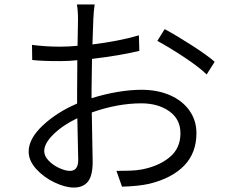

<svg xmlns="http://www.w3.org/2000/svg" viewBox="-20 -816 1040 864"><path d="M946 -538 910 -481Q876 -514 810.5 -557.5Q745 -601 688 -632L721 -685Q778 -654 845.5 -610.5Q913 -567 946 -538ZM179 -136Q179 -114 198.5 -93.5Q218 -73 246 -60Q274 -47 295 -47Q332 -47 332 -97L328 -284Q263 -253 221 -212Q179 -171 179 -136ZM249 -606Q290 -606 329 -610L331 -729Q331 -769 326 -796H406Q402 -772 400 -730L396 -616Q517 -631 605 -657L607 -587Q520 -566 394 -551L392 -408V-374Q449 -392 507.5 -402Q566 -412 617 -412Q689 -412 745 -387.5Q801 -363 832.5 -318.5Q864 -274 864 -217Q864 -128 809 -71Q754 -14 652 11Q603 22 529 24L504 -47Q533 -47 564.5 -48Q596 -49 621 -54Q696 -69 744 -109Q792 -149 792 -216Q792 -280 741.5 -315.5Q691 -351 616 -351Q510 -351 393 -310L397 -88Q397 -25 375.5 1.5Q354 28 312 28Q274 28 225.5 5Q177 -18 143 -55.5Q109 -93 109 -134Q109 -192 172.5 -251.5Q236 -311 327 -350V-404L328 -545Q289 -541 251 -541Q168 -541 125 -546L124 -614Q186 -606 249 -606Z"/></svg>

Font: Sinter Normal
Style: Regular
Weight: 350
Foundry: Adobe & rsms
Version: Version 1.000